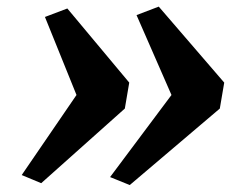

<svg xmlns="http://www.w3.org/2000/svg" viewBox="-20 -584 735 566"><path d="M362.5 -38.5 304.5 -62 485.5 -304 382.5 -539.5 448 -564.5 641 -340.5 628 -264ZM101.5 -44 44 -68 205.5 -304 112.5 -534 178.5 -559 361 -340.5 348 -264Z"/></svg>

Font: Merriweather 36pt Black
Style: Italic
Weight: 900
Italic angle: -7.8°
Version: Version 2.101